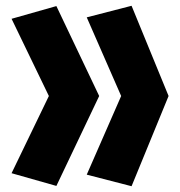

<svg xmlns="http://www.w3.org/2000/svg" viewBox="-20 -644 623 664"><path d="M20 -45 149 -312 20 -579 175 -623 323 -312 175 -1ZM280 -40 399 -312 280 -584 435 -624 563 -312 435 0Z"/></svg>

Font: Lineal Heavy
Style: Regular
Weight: 900
Designer: Created by Frank Adebiaye with contributions from Anton Moglia & Ariel Martín Pérez
Created by Frank ADEBIAYE with FontF
Foundry: Velvetyne Type Foundry
Version: Version 2.000